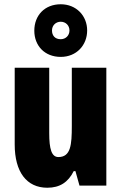

<svg xmlns="http://www.w3.org/2000/svg" viewBox="-20 -871 569 901"><path d="M265 -604C339 -604 389 -659 389 -728C389 -797 338 -851 265 -851C190 -851 141 -799 141 -727C141 -656 190 -604 265 -604ZM265 -687C238 -687 224 -704 224 -728C224 -752 242 -769 265 -769C288 -769 306 -752 306 -728C306 -704 288 -687 265 -687ZM479 -553H317V-280C317 -191 312 -134 254 -134C222 -134 211 -172 211 -246V-553H49V-193C49 -64 105 10 202 10C261 10 300 -16 326 -68H334L353 0H479Z"/></svg>

Font: Noto Sans Lao Looped ExtraCondensed Black
Style: Regular
Weight: 900
Width: 2
Designer: Mark Frömberg, Ben Mitchell
Foundry: The Fontpad Ltd
Version: Version 1.002